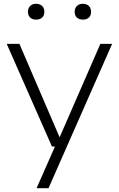

<svg xmlns="http://www.w3.org/2000/svg" viewBox="-20 -773 626 1013"><path d="M509.5 -541.5H571.5L236 220H173L270 0H254L15.5 -541.5H82.5L294.5 -48.5ZM127.5 -710.5Q127.5 -730 139 -741.5Q150.5 -753 170.5 -753Q190.5 -753 202.2 -741.5Q214 -730 214 -710.5Q214 -691.5 202.5 -680.5Q191 -669.5 170.5 -669.5Q150.5 -669.5 139 -680.5Q127.5 -691.5 127.5 -710.5ZM374 -710.5Q374 -730 385.8 -741.5Q397.5 -753 417.5 -753Q437 -753 448.8 -741.5Q460.5 -730 460.5 -710.5Q460.5 -691.5 449 -680.5Q437.5 -669.5 417.5 -669.5Q397 -669.5 385.5 -680.5Q374 -691.5 374 -710.5Z"/></svg>

Font: Encode Sans Expanded Light
Style: Regular
Weight: 300
Width: 7
Designer: Multiple Designers
Foundry: Impallari Type
Version: Version 2.000